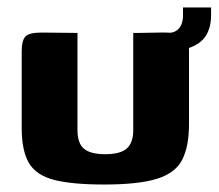

<svg xmlns="http://www.w3.org/2000/svg" viewBox="-20 -487 584 513"><path d="M187 -399V-140Q187 -104 204.5 -89.5Q222 -75 261 -75Q302 -75 319 -90.5Q336 -106 336 -139V-399Q337 -399 349 -399Q361 -399 376.5 -399.5Q392 -400 405.5 -400Q419 -400 422 -400Q445 -400 459 -397.5Q473 -395 479 -385Q485 -375 485 -350V-156Q485 -96 467 -60.5Q449 -25 400 -9.5Q351 6 258 6Q172 6 124 -6.5Q76 -19 57 -52Q38 -85 38 -145V-350Q38 -379 48 -389.5Q58 -400 91 -400Q115 -400 139 -399.5Q163 -399 187 -399ZM409 -349 407 -399H428Q443 -399 452 -405.5Q461 -412 465 -422.5Q469 -433 469 -446V-467H544V-447Q544 -394 510 -371Q476 -348 409 -349Z"/></svg>

Font: Genos Thin
Style: Bold
Weight: 700
Version: Version 1.010